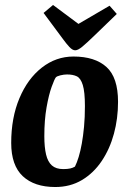

<svg xmlns="http://www.w3.org/2000/svg" viewBox="-20 -740 519 771"><path d="M202 11Q118 11 71.5 -32.5Q25 -76 25 -166Q25 -267 58 -345.5Q91 -424 148 -468.5Q205 -513 275 -513Q361 -513 407.5 -471Q454 -429 454 -331Q454 -264 437.5 -203Q421 -142 388.5 -93.5Q356 -45 309 -17Q262 11 202 11ZM234 -61Q251 -61 262 -63.5Q273 -66 281 -71Q289 -87 296 -110Q303 -133 308.5 -163.5Q314 -194 317.5 -231.5Q321 -269 321 -314Q321 -371 312.5 -398.5Q304 -426 288.5 -433.5Q273 -441 249 -441Q237 -441 222.5 -437.5Q208 -434 204 -429Q199 -423 187.5 -391.5Q176 -360 167 -309Q158 -258 158 -193Q158 -149 165 -119.5Q172 -90 188.5 -75.5Q205 -61 234 -61ZM282 -538Q271 -538 258.5 -551.5Q246 -565 233 -583L155 -688L193 -720L295 -644L420 -717L449 -684L359 -597Q328 -567 310.5 -552.5Q293 -538 282 -538Z"/></svg>

Font: Faustina Light
Style: Bold Italic
Weight: 700
Italic angle: -8°
Version: Version 1.200